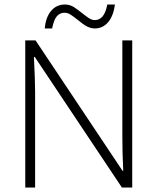

<svg xmlns="http://www.w3.org/2000/svg" viewBox="-20 -845 710 865"><path d="M575.7 0H529.3L136.7 -588.4H132.8Q138.2 -483.4 138.2 -429.7V0H93.8V-663.1H140.1L532.2 -75.2H535.2Q531.2 -156.7 531.2 -230.5V-663.1H575.7ZM406.7 -716.8Q390.6 -716.8 373 -725.3Q355.5 -733.9 327.1 -757.8Q312.5 -769.5 298.8 -778.6Q285.2 -787.6 270.5 -787.6Q250 -787.6 236.3 -772Q222.7 -756.3 214.8 -716.8H181.6Q186 -767.1 210.2 -795.9Q234.4 -824.7 272.5 -824.7Q293.9 -824.7 312 -813.5Q330.1 -802.2 349.1 -786.6Q364.7 -773.9 379.2 -764.2Q393.6 -754.4 406.7 -754.4Q427.7 -754.4 441.9 -770.8Q456.1 -787.1 463.4 -824.7H498Q490.7 -772.5 466.8 -744.6Q442.9 -716.8 406.7 -716.8Z"/></svg>

Font: Bpm'online Open Sans Light
Style: Regular
Weight: 300
Foundry: Ascender Corporation
Version: Version 1.10